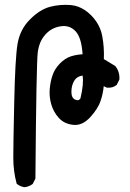

<svg xmlns="http://www.w3.org/2000/svg" viewBox="-20 -777 540 797"><path d="M81.5 0Q64 -2.4 50.8 -13.2L49.3 -14.2L48.8 -16.1Q35.2 -66.4 35.2 -122.1Q35.2 -149.4 36.1 -207.8Q37.1 -266.1 39.1 -355.5Q43 -534.7 52.7 -594.2Q63 -655.3 104.5 -696.3Q145.5 -737.8 188.5 -749Q231 -759.8 274.9 -755.9Q290 -754.4 304.2 -749.3Q318.4 -744.1 331.8 -735.4Q345.2 -726.6 357.7 -714.1Q370.1 -701.7 379.4 -688Q388.7 -674.3 395 -659.2Q401.4 -644 404.3 -627.9Q408.7 -605 410.4 -580.8Q412.1 -556.6 411.1 -531.7L457 -503.9L458 -503.4L458.5 -502.9Q477.5 -479.5 475.6 -447.8V-446.8L475.1 -445.8L465.3 -426.3L464.8 -424.8L463.9 -424.3Q448.2 -411.1 424.3 -413.1H423.3L422.4 -413.6L410.6 -419.4Q407.7 -388.2 397.9 -359.4Q392.6 -342.8 381.8 -325.7Q371.1 -308.6 355 -291Q321.8 -254.4 283.7 -258.8Q265.1 -260.7 250 -268.1Q234.9 -275.4 223.6 -288.1Q201.7 -312.5 192.4 -345.2Q188 -361.3 186.5 -377.2Q185.1 -393.1 186.5 -408.7Q189.5 -439.9 198.2 -464.8Q206.5 -490.2 228 -512.7Q238.8 -523.9 250.7 -531.7Q262.7 -539.6 275.4 -543.5Q282.7 -545.9 290.8 -547.6Q298.8 -549.3 306.9 -550.3Q314.9 -551.3 322.8 -551.8Q318.4 -620.1 294.4 -646.5Q270 -673.3 232.9 -668Q194.3 -662.6 168.5 -633.8Q162.1 -626.5 156.7 -618.4Q151.4 -610.4 147.5 -601.1Q143.6 -591.8 140.9 -581.3Q138.2 -570.8 136.7 -559.6Q130.9 -512.2 127 -37.1V-35.6L126.5 -34.7L116.7 -15.1L115.7 -13.7L114.7 -12.7Q100.1 -2 82.5 0H82ZM314 -368.7Q328.6 -430.7 322.8 -463.4Q299.8 -460 289.1 -443.4Q276.4 -423.3 276.4 -395.5Q276.4 -370.1 292.5 -363.3Q300.8 -359.9 305.4 -361.3Q310.1 -362.8 314 -368.7Z"/></svg>

Font: NaikaiFont
Style: SemiBold
Weight: 600
Version: Version 1.89